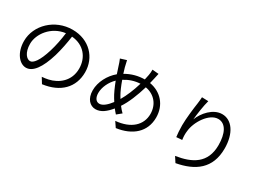

<svg xmlns="http://www.w3.org/2000/svg" viewBox="-35 -1510 3070 2277"><g transform="rotate(30 1500.0 -372.0)"><path d="M271 -140C228 -140 170 -195 170 -320C170 -453 286 -616 476 -640C465 -549 446 -455 421 -373C370 -206 315 -140 271 -140ZM532 26C768 -5 905 -144 905 -352C905 -552 757 -716 525 -716C283 -716 91 -528 91 -313C91 -150 180 -48 268 -48C360 -48 439 -153 500 -356C527 -449 546 -549 559 -641C727 -627 822 -504 822 -354C822 -183 698 -89 571 -61C547 -56 517 -51 486 -49Z M1406 -321C1383 -360 1354 -427 1330 -495C1394 -536 1464 -559 1541 -563C1511 -461 1468 -358 1426 -288C1419 -299 1412 -310 1406 -321ZM1236 -113C1191 -113 1162 -153 1162 -219C1162 -296 1203 -386 1268 -448C1297 -373 1328 -303 1356 -258C1364 -245 1372 -232 1380 -220C1336 -162 1285 -113 1236 -113ZM1581 -779C1582 -757 1579 -724 1575 -704C1571 -681 1566 -657 1560 -633C1474 -632 1390 -612 1306 -563C1297 -591 1289 -616 1283 -639C1276 -666 1268 -699 1263 -726L1180 -700C1192 -674 1202 -643 1212 -611C1221 -582 1231 -551 1242 -520C1152 -446 1089 -327 1089 -214C1089 -97 1153 -34 1228 -34C1302 -34 1363 -83 1424 -157C1439 -137 1455 -119 1471 -101L1533 -152C1512 -172 1491 -196 1472 -221C1528 -303 1580 -432 1617 -558C1743 -536 1823 -439 1823 -311C1823 -159 1708 -50 1502 -32L1550 39C1762 10 1903 -111 1903 -308C1903 -478 1794 -600 1635 -627C1641 -650 1646 -672 1651 -694C1656 -713 1662 -747 1668 -771Z M2253 -789C2252 -765 2249 -735 2245 -704C2233 -624 2215 -478 2215 -384C2215 -320 2220 -264 2225 -227L2303 -233C2296 -282 2296 -316 2301 -354C2313 -484 2427 -663 2550 -663C2655 -663 2707 -551 2707 -395C2707 -146 2539 -60 2324 -27L2371 45C2617 0 2790 -121 2790 -396C2790 -604 2695 -736 2563 -736C2438 -736 2334 -613 2295 -511C2301 -580 2320 -713 2341 -786L2253 -789Z"/></g></svg>

Font: Noto Sans CJK KR Regular
Style: Regular
Weight: 400
Designer: Ryoko NISHIZUKA (kana & ideographs); Paul D. Hunt (Latin, Greek & Cyrillic); Wenlong ZHANG (bopomofo); Sandoll Communica
Foundry: Adobe Systems Incorporated
Version: Version 1.004;PS 1.004;hotconv 1.0.82;makeotf.lib2.5.63406